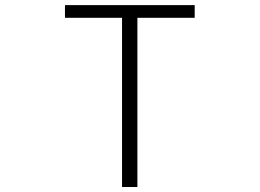

<svg xmlns="http://www.w3.org/2000/svg" viewBox="-20 -749 1040 769"><path d="M468.8 0V-677.7H240.2V-728.5H759.8V-677.7H530.3V0Z"/></svg>

Font: Gen Shin Gothic Monospace Light
Style: Regular
Weight: 300
Designer: [Source Han Sans]
Ryoko NISHIZUKA  (kana & ideographs); Paul D. Hunt (Latin, Greek & Cyrillic); Wenlong ZHANG  (bopomofo
Version: Version 1.002.20150607